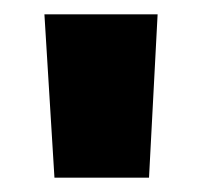

<svg xmlns="http://www.w3.org/2000/svg" viewBox="-20 -822 283 268"><path d="M56 -574H188L200 -802H42Z"/></svg>

Font: SVN-Poppins ExtraBold
Style: Regular
Weight: 800
Designer: Ninad Kale (Devanagari), Jonny Pinhorn (Latin)
Foundry: Indian Type Foundry
Version: Version 3.002 2017; ttfautohint (v1.8.3)